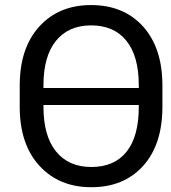

<svg xmlns="http://www.w3.org/2000/svg" viewBox="-20 -741 686 770"><path d="M59.1 -312.5V-397.9Q59.1 -548.3 137.5 -634.5Q215.8 -720.7 345.2 -720.7Q476.1 -720.7 553.7 -634.8Q631.3 -548.8 631.3 -397.9V-312.5Q631.3 -161.6 554.2 -75.9Q477.1 9.8 346.2 9.8Q216.8 9.8 137.9 -76.4Q59.1 -162.6 59.1 -312.5ZM154.3 -388.2H536.6V-398.9Q536.6 -516.1 486.8 -577.6Q437 -639.2 345.2 -639.2Q254.9 -639.2 204.6 -577.4Q154.3 -515.6 154.3 -398.9ZM536.6 -319.8H154.3V-312.5Q154.3 -195.8 204.8 -133.5Q255.4 -71.3 346.2 -71.3Q439 -71.3 487.8 -132.8Q536.6 -194.3 536.6 -312.5Z"/></svg>

Font: Bert Sans Medium
Style: Regular
Weight: 500
Designer: Christian Robertson, Adam Twardoch, & Cristiano Sobral
Foundry: Google
Version: Version 12.135;January 10, 2020;FontCreator 12.0.0.2547 64-b